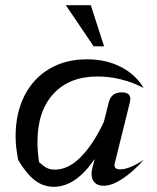

<svg xmlns="http://www.w3.org/2000/svg" viewBox="-20 -708 602 738"><path d="M533 -94Q492 -48 451 -21Q410 6 378 6Q356 6 344 -6Q332 -18 332 -39Q332 -51 334 -58L344 -97Q271 10 187 10Q145 10 112 -16.5Q79 -43 50 -93Q40 -143 40 -184Q40 -273 74 -340Q108 -407 170 -443.5Q232 -480 314 -480Q388 -480 445 -450.5Q502 -421 532 -370Q492 -391 446.5 -402.5Q401 -414 355 -414Q246 -414 185 -347Q124 -280 124 -163Q124 -126 130 -85Q146 -70 159 -63Q172 -56 191 -56Q242 -56 290 -104Q338 -152 379 -239L398 -314Q407 -353 448 -353Q481 -353 481 -327Q481 -324 479 -314L422 -84Q420 -78 420 -73Q420 -57 442 -57Q477 -57 533 -94ZM233 -688H329L380 -530H340Z"/></svg>

Font: Srisakdi
Style: Bold
Weight: 700
Designer: Cadson Demak Co.,Ltd.
Foundry: Cadson Demak Co.,Ltd.
Version: Version 1.000